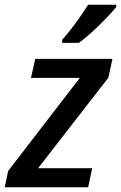

<svg xmlns="http://www.w3.org/2000/svg" viewBox="-37 -786 508 806"><path d="M-17 0 -3 -68 298 -459H93L111 -539H435L418 -460L123 -80H350L333 0ZM224 -619Q241 -638 261 -663.5Q281 -689 300 -716.5Q319 -744 333 -766H451V-757Q441 -744 422 -723.5Q403 -703 380.5 -681Q358 -659 335.5 -639.5Q313 -620 294 -606H224Z"/></svg>

Font: Noto Sans Display Medium
Style: Italic
Weight: 500
Italic angle: -12°
Designer: Monotype Design Team
Foundry: Monotype Imaging Inc.
Version: Version 2.003